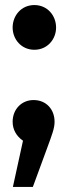

<svg xmlns="http://www.w3.org/2000/svg" viewBox="-20 -555 272 760"><path d="M116 -535C64 -535 30 -493 30 -446C30 -400 64 -358 116 -358C168 -358 202 -400 202 -446C202 -493 168 -535 116 -535ZM113 -159C65 -159 30 -122 30 -73C30 -42 45 -16 71 2L31 185H110L167 30C186 -22 196 -47 196 -73C196 -122 163 -159 113 -159Z"/></svg>

Font: Glow Sans TC Compressed
Style: Bold
Weight: 700
Width: 2
Designer: Ryoko NISHIZUKA (kana, bopomofo & ideographs); Paul D. Hunt (Latin, Greek & Cyrillic); Sandoll Communications, Soo-young
Version: Version 0.93